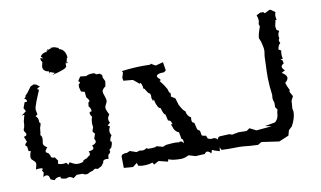

<svg xmlns="http://www.w3.org/2000/svg" viewBox="-66 -731 1464 875"><g transform="rotate(-10 666.5 -294.0)"><path d="M106.4 -6.3 101.1 -22.9Q96.2 -27.8 89.8 -27.8Q82.5 -27.8 75.7 -22.5L80.6 -43L74.7 -52.2L79.1 -59.6Q79.1 -64 67.4 -64Q52.2 -64 48.3 -62L54.2 -86.4Q54.2 -93.8 50.8 -97.7Q47.4 -101.6 43.5 -104.7Q39.6 -107.9 36.4 -111.8Q33.2 -115.7 33.2 -123.5Q33.2 -133.3 39.6 -149.9L29.8 -150.4L26.9 -172.9Q20 -175.8 20 -180.7Q20 -186 29.8 -193.8L20 -218.8Q33.2 -220.2 33.2 -228Q33.2 -234.4 24.9 -244.6V-252.4Q31.7 -264.2 31.7 -287.6L39.6 -317.4L26.9 -315.4L49.3 -332L41 -347.7L50.8 -373.5H61L62 -377.9Q62 -385.3 51.3 -389.2Q60.1 -395 60.1 -402.8Q69.8 -410.2 89.4 -439L105 -446.3L117.2 -442.9L131.8 -431.2Q118.2 -426.8 118.2 -423.3Q118.2 -419.9 125 -418L115.2 -394.5L105 -369.6L95.7 -342.3L94.2 -330.6L98.6 -309.1L88.9 -301.3Q100.1 -292 100.1 -279.3L100.6 -271L105.5 -266.6L104 -257.8Q98.6 -246.1 98.6 -235.4Q98.6 -227.1 95.2 -212.9Q102.1 -208.5 102.1 -195.8Q102.1 -189.5 100.8 -184.1Q99.6 -178.7 99.6 -172.9Q99.6 -163.1 116.7 -152.8Q106 -142.1 106 -135.7Q106 -129.4 116.2 -126.5L124 -114.3Q124 -101.6 137.7 -101.6L142.1 -102.1L154.8 -84.5L151.9 -73.2Q151.9 -66.4 176.3 -66.4L189.9 -68.4L197.3 -58.1L205.1 -68.4Q227.5 -54.7 238.3 -54.7Q269 -54.7 269 -66.4L285.6 -72.8L294.4 -80.1Q302.7 -83 302.7 -90.3Q302.7 -96.2 299.3 -102.1Q323.2 -103.5 323.2 -114.3Q323.2 -118.7 318.8 -125Q338.9 -131.8 338.9 -141.1Q338.9 -147.9 334 -154.3L341.8 -176.8Q332.5 -184.6 332.5 -190.9L338.4 -207.5L336.4 -222.2Q336.4 -240.7 341.8 -254.9Q334 -263.7 334 -272.9L335 -277.8L344.2 -279.8Q344.2 -294.4 334.5 -303.7L336.4 -321.8Q342.3 -323.7 342.3 -328.1Q342.3 -334.5 331.1 -346.7L328.6 -372.1L312 -377L306.6 -397.5L307.1 -409.2L315.4 -418L308.1 -425.8L320.3 -444.8L348.1 -441.9Q357.9 -448.7 377.9 -448.7L386.7 -448.2L394 -441.9H410.2L419.9 -434.1Q419.9 -418.5 423.3 -416.5L429.2 -403.8L425.8 -380.9Q409.2 -369.1 409.2 -358.4Q409.2 -352.1 414.6 -337.9Q419.9 -323.7 419.9 -315.9Q419.9 -309.6 414.3 -300.5Q408.7 -291.5 408.7 -282.7Q408.7 -275.4 420.9 -251Q412.1 -240.2 412.1 -231Q412.1 -222.7 417.5 -213.9L404.8 -203.6L414.6 -196.8Q408.2 -186.5 408.2 -176.8Q408.2 -166.5 414.6 -156.2Q404.8 -144.5 404.8 -128.4L407.2 -128.9Q410.2 -128.9 410.2 -124.5Q410.2 -117.7 403.8 -101.6L393.6 -92.8L395.5 -82.5L390.6 -75.2Q382.8 -74.2 382.8 -52.7L373 -53.7Q355.5 -53.7 355.5 -39.6L345.2 -25.9L326.7 -16.1L315.4 -19Q310.5 -19 307.4 -15.4Q304.2 -11.7 295.9 -10Q287.6 -8.3 283 -4.6Q278.3 -1 270.5 -1Q261.7 -1 254.9 -6.3H227.1L210.4 6.3Q199.7 -2 190.9 -2Q185.5 -2 177.7 2Q152.3 0 152.3 -5.4L153.8 -10.3L148.4 -10.7Q130.9 -10.7 124 0.5ZM183.9 -492.5Q157.1 -496.9 157.1 -518.5L161.9 -539.6Q155.8 -547 155.8 -554.1L156.6 -559.3L169.8 -554.5L159.3 -565.5Q168.1 -580 187.8 -582.2L190 -579.6L189.6 -588.3L193.6 -585.7L195.3 -594.1L200.6 -589.2Q202.3 -589.2 202.8 -592.3L208.1 -593.6L212 -591L208.9 -596.7L226.5 -597.1L248.1 -589.2L244.5 -585.3Q276.6 -578.7 278.4 -538.7L275.7 -539.6L270.9 -520.7L272.2 -518.5L277.9 -521.1Q273.1 -514.5 270.9 -514.5Q268.7 -514.5 267.8 -520.7Q265.2 -515.8 265.2 -509.2L265.6 -501.8Q265.6 -489.5 195.3 -473.2L209.8 -480.7L187.4 -489L186.1 -480.2Z M443.8 0 442.9 -52.2Q443.8 -65.4 470.7 -65.4L483.9 -71.3L513.2 -61L530.3 -65.4Q535.6 -63.5 541.5 -63.5Q551.8 -63.5 560.5 -70.8Q566.9 -66.4 570.8 -66.4Q606.4 -66.4 607.9 -71.8L636.2 -63.5L650.9 -69.8Q679.7 -72.8 692.9 -72.8Q703.6 -72.8 713.9 -70.8V-73.7Q730.5 -73.7 730.5 -64.5L733.4 -65.9Q733.4 -84.5 725.6 -84.5L719.7 -116.2Q706.1 -120.6 697.8 -136.2L689.9 -158.7L697.3 -157.7L694.3 -164.6Q693.4 -176.3 679.7 -177.7L672.9 -207Q665 -207 656.2 -239.3Q649.4 -239.3 643.6 -250Q635.3 -266.1 632.8 -283.7L627.9 -276.9L622.6 -293Q623.5 -295.9 623.5 -299.8Q623.5 -306.2 620.1 -313.5Q613.3 -313.5 604 -331.5Q601.1 -331.5 601.1 -334L601.6 -336.9L593.3 -341.8L593.8 -345.2Q593.8 -355.5 586.4 -368.7L581.5 -365.2L554.2 -387.7L510.7 -391.6L508.3 -405.3L515.6 -428.7L511.7 -436Q564.5 -442.9 614.7 -442.9L644.5 -442.4L646 -446.8L668 -434.1L703.1 -443.4L709.5 -404.8L700.2 -397.5Q664.6 -397.5 664.6 -383.3Q669.9 -373.5 675.8 -371.1L679.2 -364.7L672.9 -361.8L689.5 -340.3L702.6 -318.4L707 -302.7L711.4 -301.3Q712.9 -296.9 712.9 -292.5Q712.9 -288.1 711.4 -283.2L730.5 -271L739.7 -240.2Q756.3 -208 764.6 -206.5Q768.1 -182.6 785.6 -173.8L784.7 -163.1Q784.7 -156.2 786.4 -152.8Q788.1 -149.4 791.3 -148.7Q794.4 -147.9 796.4 -145Q799.8 -130.4 802 -120.6Q804.2 -110.8 814.9 -106.9L818.8 -85.9Q819.8 -81.1 838.4 -79.6L842.8 -67.4Q847.2 -61 866.2 -61L867.2 -63Q886.7 -61 889.2 -49.8Q889.2 -16.6 890.6 -16.1L887.7 1Q859.4 -7.3 853.5 -11.2L848.6 4.4Q838.9 -7.3 830.6 -7.3Q823.7 -7.3 818.8 1.5L775.4 3.9L744.6 -5.4Q724.1 4.9 707.5 4.9Q666.5 4.9 650.9 -3.9L647 6.8L605 -3.4L582.5 8.8L576.2 -1.5Q560.5 4.9 534.7 4.9Q521 4.9 510.3 1.5L505.9 -12.2L485.8 3.4Z M898.4 -3.4Q888.2 -8.3 888.2 -48.3Q888.2 -65.4 900.9 -65.9L944.3 -67.9L956.1 -63.5L987.3 -69.3L1023.9 -68.4L1039.1 -78.6L1068.8 -63.5L1140.1 -69.8L1110.8 -76.2L1158.2 -84.5Q1176.3 -99.1 1176.3 -127.4L1179.7 -141.1Q1170.9 -150.9 1170.9 -153.8Q1171.4 -161.6 1171.4 -167Q1171.4 -173.8 1170.4 -176.3Q1168.5 -180.2 1166 -194.3L1167.5 -210Q1161.6 -255.9 1161.6 -278.8L1161.1 -288.1Q1161.1 -322.8 1162.6 -349.1Q1163.1 -393.1 1166.5 -406.2Q1167.5 -411.1 1167.5 -416.5Q1167.5 -427.2 1163.6 -441.9L1159.7 -458.5L1152.8 -474.6Q1152.8 -490.7 1166.5 -527.3L1162.6 -539.1Q1166 -546.9 1166 -555.7Q1166 -566.9 1160.6 -580.1L1178.7 -588.9H1192.9L1199.2 -582.5L1221.2 -593.8H1227.5L1248 -579.1Q1244.1 -572.8 1244.1 -562.5Q1244.1 -550.3 1248 -543.9L1241.7 -544.4Q1240.2 -534.7 1235.4 -516.1L1237.8 -499.5L1249.5 -491.7Q1242.7 -482.4 1242.7 -469.7L1244.1 -457Q1240.2 -454.1 1240.2 -449.7Q1240.2 -443.4 1245.1 -437Q1234.4 -428.7 1231.4 -409.2L1243.2 -402.3Q1241.2 -397 1241.2 -380.4L1243.7 -363.8H1232.4Q1242.2 -357.9 1242.2 -353.5V-352.5L1244.1 -342.3Q1232.4 -336.4 1232.4 -328.6Q1232.4 -320.8 1244.1 -310.5L1227.5 -301.3Q1249.5 -289.1 1249.5 -275.4Q1249.5 -265.1 1235.4 -253.9Q1240.7 -235.8 1250 -218.8L1247.6 -210.4L1259.8 -188Q1249 -169.9 1249 -163.1Q1249 -162.1 1249.5 -161.6L1247.1 -132.8L1250 -117.7Q1250 -89.4 1231 -53.7L1214.8 -38.6L1208 -14.6L1162.6 4.4L1082 -7.3L1064.5 2.9L1028.8 1Q992.7 -2.9 979.5 -2.9Q945.3 -2.9 929.2 -2.4Z"/></g></svg>

Font: Truetypewriter PolyglOTT
Style: Regular
Weight: 400
Designer: Sergey Beatoff a.k.a. Sam_T
Version: Version 3.76